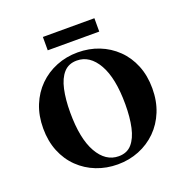

<svg xmlns="http://www.w3.org/2000/svg" viewBox="-147 -970 1089 1121"><g transform="rotate(-20 397.5 -409.5)"><path d="M398 -680Q469 -680 530 -656Q591 -632 638 -586.5Q685 -541 711 -477Q737 -413 737 -334Q737 -255 711 -191Q685 -127 638.5 -81Q592 -35 530 -10Q468 15 397 15Q327 15 265.5 -9Q204 -33 157 -78.5Q110 -124 84 -188Q58 -252 58 -331Q58 -410 84 -474Q110 -538 156.5 -584Q203 -630 265 -655Q327 -680 398 -680ZM418 -28Q470 -28 500 -62.5Q530 -97 543.5 -158Q557 -219 557 -300Q557 -463 507.5 -550Q458 -637 377 -637Q326 -637 295.5 -603Q265 -569 251.5 -507.5Q238 -446 238 -365Q238 -202 287.5 -115Q337 -28 418 -28ZM239 -834H559V-751H239Z"/></g></svg>

Font: Bona Nova
Style: Bold
Weight: 700
Designer: Mateusz Machalski
Foundry: Capitalics
Version: Version 4.001; ttfautohint (v1.8.3)